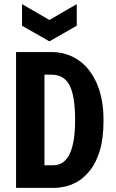

<svg xmlns="http://www.w3.org/2000/svg" viewBox="-20 -913 564 933"><path d="M58 0V-660H230Q303 -660 360 -621.5Q417 -583 450 -508.5Q483 -434 483 -328Q483 -241 465.5 -182.5Q448 -124 419.5 -87.5Q391 -51 359 -32Q327 -13 296.5 -6.5Q266 0 245 0ZM231 -550H196V-110H239Q345 -110 345 -330Q345 -445 318.5 -497.5Q292 -550 231 -550ZM87 -893 220 -816 353 -893V-788L220 -712L87 -788Z"/></svg>

Font: Bricolage Grotesque 12pt Condensed Bricolage Grotesque 10pt Condensed Regular
Style: Bold
Weight: 700
Width: 3
Designer: Mathieu Triay
Foundry: Atelier Triay
Version: Version 1.001; ttfautohint (v1.8.4.7-5d5b);gftools[0.9.33.de